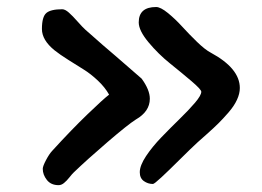

<svg xmlns="http://www.w3.org/2000/svg" viewBox="-20 -546 751 550"><path d="M380.4 -52.7Q380.4 -71.8 398.4 -98.9Q416.5 -126 442.4 -152.8Q468.3 -179.7 494.4 -205.1Q520.5 -230.5 538.6 -251.7Q556.6 -272.9 556.6 -283.2Q556.6 -289.6 528.6 -313.5Q500.5 -337.4 467 -364.3Q433.6 -391.1 405.5 -424.8Q377.4 -458.5 377.4 -481.9Q377.4 -525.9 427.2 -525.9Q439.9 -525.9 460.9 -508.8Q481.9 -491.7 501.5 -470.2Q521 -448.7 544.4 -426Q567.9 -403.3 584 -395Q667 -350.1 667 -293.9Q667 -277.8 658.9 -260.3Q650.9 -242.7 634.8 -224.1Q618.7 -205.6 606.4 -193.4Q594.2 -181.2 572.8 -162.1Q551.3 -143.1 545.9 -138.2Q527.8 -121.6 495.1 -89.1Q462.4 -56.6 442.1 -37.8Q421.9 -19 418 -19Q403.8 -19 392.1 -27.3Q380.4 -35.6 380.4 -52.7ZM102.5 -62.5Q102.5 -69.8 111.8 -87.4Q121.1 -105 129.4 -113.8Q185.5 -175.3 231 -219Q276.4 -262.7 292.5 -274.9Q280.8 -295.9 260.3 -315.2Q239.7 -334.5 220.5 -346.4Q201.2 -358.4 176 -374.3Q150.9 -390.1 136.2 -401.9Q100.1 -431.2 100.1 -462.9Q100.1 -498 112.8 -508.8Q125.5 -519.5 158.2 -519.5Q166.5 -519.5 177.2 -510Q188 -500.5 202.6 -483.9Q217.3 -467.3 225.1 -460.4Q228 -458 241.2 -446.3Q254.4 -434.6 274.2 -417.2Q293.9 -399.9 311 -385.7L385.7 -320.8Q409.2 -288.6 409.2 -263.2Q409.2 -226.6 369.1 -203.6Q346.7 -189.5 287.8 -138.9Q229 -88.4 191.4 -52.2Q187.5 -48.8 179.2 -38.3Q170.9 -27.8 163.3 -21.7Q155.8 -15.6 147.9 -15.6Q126 -15.6 114.3 -30.5Q102.5 -45.4 102.5 -62.5Z"/></svg>

Font: Short Stack
Style: Regular
Weight: 400
Designer: James Grieshaber
Foundry: James Grieshaber
Version: Version 1.002